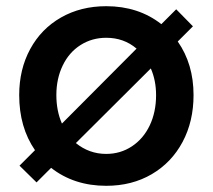

<svg xmlns="http://www.w3.org/2000/svg" viewBox="-20 -589 687 620"><path d="M554 -455Q605 -382 605 -282Q605 -197 569.5 -130.5Q534 -64 470 -26.5Q406 11 323 11Q219 11 145 -47L98 0L43 -54L93 -104Q42 -178 42 -282Q42 -365 77.5 -430.5Q113 -496 177 -532.5Q241 -569 323 -569Q427 -569 501 -511L549 -559L603 -504ZM180 -190 421 -432Q380 -467 323 -467Q277 -467 240 -443.5Q203 -420 182.5 -377.5Q162 -335 162 -282Q162 -231 180 -190ZM484 -282Q484 -329 467 -368L225 -127Q268 -92 323 -92Q369 -92 406 -116.5Q443 -141 463.5 -184Q484 -227 484 -282Z"/></svg>

Font: Open Sauce Sans SemiBold
Style: Regular
Weight: 600
Designer: Alfredo Marco Pradil
Foundry: Creative Sauce Fz LLC
Version: Version 1.477